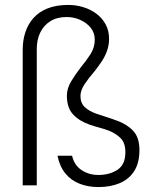

<svg xmlns="http://www.w3.org/2000/svg" viewBox="-20 -751 628 778"><path d="M379 7Q337 7 302.5 -6.5Q268 -20 245 -48Q222 -76 213 -120H272Q281 -81 311 -61.5Q341 -42 378 -42Q424 -42 456 -63Q488 -84 488 -134Q488 -172 469 -191Q450 -210 420 -222Q401 -229 382 -234Q363 -239 343 -246Q302 -260 276.5 -287Q251 -314 251 -363Q251 -393 269 -422.5Q287 -452 308 -479Q330 -505 347 -532Q364 -559 364 -590Q364 -618 347.5 -638.5Q331 -659 305 -670.5Q279 -682 250 -682Q211 -682 184 -665Q157 -648 143 -619Q129 -590 129 -553V0H72V-550Q72 -588 83 -621Q94 -654 116 -678.5Q138 -703 173 -717Q208 -731 257 -731Q288 -731 317.5 -722Q347 -713 370.5 -695.5Q394 -678 408 -652.5Q422 -627 422 -593Q422 -568 413.5 -544.5Q405 -521 391.5 -501Q378 -481 363 -462Q341 -437 323.5 -411Q306 -385 306 -362Q306 -334 323 -317.5Q340 -301 371 -290Q392 -283 412.5 -276.5Q433 -270 454 -262Q494 -248 519.5 -221Q545 -194 545 -143Q545 -91 524 -58Q503 -25 465.5 -9Q428 7 379 7Z"/></svg>

Font: Onest ExtraLight
Style: Regular
Weight: 250
Designer: Dmitri Voloshin, Andrey Kudryavtsev
Foundry: Dmitri Voloshin, Andrey Kudryavtsev
Version: Version 1.000;gftools[0.9.33]